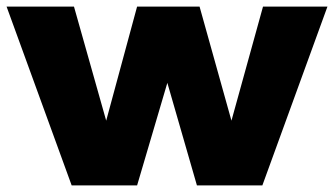

<svg xmlns="http://www.w3.org/2000/svg" viewBox="-28 -564 1016 584"><path d="M-8 -544H197L295 -197L389 -544H579L676 -197L772 -544H968L770 0H571L481 -312L389 0H190Z"/></svg>

Font: #9Slide03 Montserrat ExtraBold
Style: Regular
Weight: 800
Designer: Julieta Ulanovsky
Foundry: Julieta Ulanovsky
Version: Version 6.001